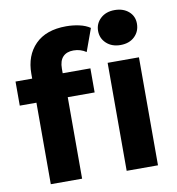

<svg xmlns="http://www.w3.org/2000/svg" viewBox="-86 -865 869 942"><g transform="rotate(-10 348.5 -393.5)"><path d="M91 0V-550Q91 -641 145 -695.5Q199 -750 299 -750Q333 -750 364.5 -743Q396 -736 418 -721L377 -608Q364 -617 348 -622Q332 -627 314 -627Q280 -627 261.5 -607.5Q243 -588 243 -549V-499L247 -432V0ZM8 -406V-526H381V-406ZM469 0V-538H625V0ZM547 -613Q504 -613 477 -638Q450 -663 450 -700Q450 -737 477 -762Q504 -787 547 -787Q590 -787 617 -763.5Q644 -740 644 -703Q644 -664 617.5 -638.5Q591 -613 547 -613Z"/></g></svg>

Font: MOST Montserrat
Style: Bold
Weight: 700
Designer: Julieta Ulanovsky
Foundry: Julieta Ulanovsky
Version: Version 8.000;March 11, 2024;FontCreator 15.0.0.2926 64-bit